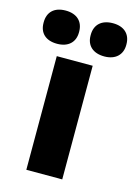

<svg xmlns="http://www.w3.org/2000/svg" viewBox="-150 -757 581 816"><g transform="rotate(15 140.0 -348.5)"><path d="M49 -500V0H207V-500ZM-42 -622C-42 -579 -15 -551 36 -551C86 -551 114 -579 114 -622V-625C114 -669 86 -697 36 -697C-15 -697 -42 -669 -42 -625ZM165 -622C165 -579 193 -551 244 -551C293 -551 322 -579 322 -622V-625C322 -669 294 -697 244 -697C193 -697 165 -669 165 -625Z"/></g></svg>

Font: LT Wave Text Black
Style: Regular
Weight: 900
Designer: Daniel Lyons
Version: Version 2.5 (Glyphs App)